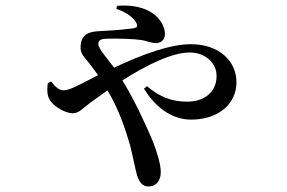

<svg xmlns="http://www.w3.org/2000/svg" viewBox="-20 -604 1040 695"><path d="M672 -171C769 -171 836 -227 836 -306C836 -383 773 -444 671 -444C595 -444 495 -407 393 -359C367 -394 336 -428 336 -444C336 -461 348 -463 367 -464C410 -465 468 -463 493 -459C509 -456 529 -448 544 -448C563 -448 577 -460 577 -481C577 -502 568 -521 551 -540C529 -565 481 -589 404 -583L401 -572C441 -559 467 -536 474 -520C479 -509 476 -504 465 -502C446 -499 399 -494 352 -492C325 -490 275 -493 272 -439C268 -410 287 -396 304 -374L335 -332L281 -304C255 -291 228 -277 210 -277C193 -277 178 -292 165 -309L153 -303C149 -270 152 -254 163 -238C178 -217 217 -194 243 -194C267 -194 279 -212 308 -233L369 -277C413 -204 435 -131 450 -81C462 -35 469 6 476 30C485 58 497 71 518 71C545 71 562 50 562 19C562 -10 548 -55 533 -93C510 -147 470 -237 423 -313C508 -367 601 -414 667 -414C720 -414 764 -379 764 -329C764 -270 719 -236 657 -236C602 -236 558 -253 512 -292L501 -283C545 -212 605 -171 672 -171Z"/></svg>

Font: GenKiMin2 TW SB
Style: Regular
Weight: 600
Version: Version 2.100;PS 2.1;hotconv 16.6.51;makeotf.lib2.5.65220 DE